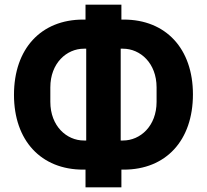

<svg xmlns="http://www.w3.org/2000/svg" viewBox="-20 -760 888 824"><path d="M347 -32V44H501V-32H511C692 -32 808 -157 808 -355C808 -551 692 -676 511 -676H501V-740H347V-676H337C156 -676 40 -551 40 -353C40 -157 156 -32 337 -32ZM350 -551V-157H340C266 -157 196 -219 196 -323V-385C196 -489 266 -551 340 -551ZM508 -157H498V-551H508C582 -551 652 -489 652 -385V-323C652 -219 582 -157 508 -157Z"/></svg>

Font: Braiins Sans
Style: Bold
Weight: 700
Designer: Mike Abbink, Paul van der Laan, Pieter van Rosmalen, Jiri Chlebus, Lubos Buracinsky
Foundry: Bold Monday, Sudetype
Version: Version 1.000;hotconv 1.0.109;makeotfexe 2.5.65596